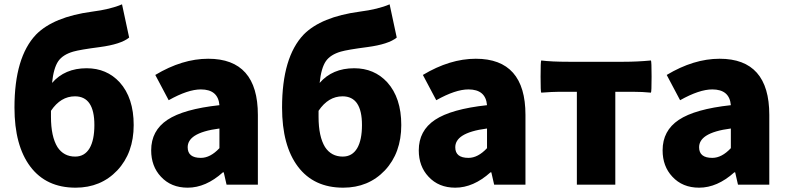

<svg xmlns="http://www.w3.org/2000/svg" viewBox="-20 -855 3647 889"><path d="M330 14Q194 14 120.5 -83.5Q47 -181 47 -357Q47 -590 147 -695Q228 -777 406 -801Q492 -812 545 -835L578 -681Q540 -650 442 -637Q350 -625 319 -616Q271 -602 250 -572Q228 -540 221 -471Q280 -539 381 -539Q474 -539 534 -474Q599 -402 599 -276Q599 -147 523 -66Q447 14 330 14ZM328 -130Q372 -130 395 -169Q417 -207 417 -276Q417 -409 327 -409Q261 -409 216 -342V-314Q216 -223 246 -174Q275 -130 328 -130Z M849 14Q772 14 725 -37Q680 -85 680 -159Q680 -250 755 -300Q830 -350 996 -368Q990 -441 910 -441Q850 -441 761 -391L699 -508Q824 -583 944 -583Q1174 -583 1174 -323V-161V0H1029L1016 -57H1012Q933 14 849 14ZM910 -124Q954 -124 996 -169V-260Q918 -250 881 -226Q849 -205 849 -173Q849 -124 910 -124Z M1569 14Q1433 14 1359.5 -83.5Q1286 -181 1286 -357Q1286 -590 1386 -695Q1467 -777 1645 -801Q1731 -812 1784 -835L1817 -681Q1779 -650 1681 -637Q1589 -625 1558 -616Q1510 -602 1489 -572Q1467 -540 1460 -471Q1519 -539 1620 -539Q1713 -539 1773 -474Q1838 -402 1838 -276Q1838 -147 1762 -66Q1686 14 1569 14ZM1567 -130Q1611 -130 1634 -169Q1656 -207 1656 -276Q1656 -409 1566 -409Q1500 -409 1455 -342V-314Q1455 -223 1485 -174Q1514 -130 1567 -130Z M2088 14Q2011 14 1964 -37Q1919 -85 1919 -159Q1919 -250 1994 -300Q2069 -350 2235 -368Q2229 -441 2149 -441Q2089 -441 2000 -391L1938 -508Q2063 -583 2183 -583Q2413 -583 2413 -323V-161V0H2268L2255 -57H2251Q2172 14 2088 14ZM2149 -124Q2193 -124 2235 -169V-260Q2157 -250 2120 -226Q2088 -205 2088 -173Q2088 -124 2149 -124Z M2651 0V-430H2568Q2540 -430 2486 -426Q2483 -429 2483 -500Q2483 -571 2486 -575Q2533 -569 2613 -569H2740H2867Q2931 -569 2994 -575Q2997 -571 2997 -500Q2997 -429 2994 -426Q2954 -430 2912 -430H2829V0Z M3217 14Q3140 14 3093 -37Q3048 -85 3048 -159Q3048 -250 3123 -300Q3198 -350 3364 -368Q3358 -441 3278 -441Q3218 -441 3129 -391L3067 -508Q3192 -583 3312 -583Q3542 -583 3542 -323V-161V0H3397L3384 -57H3380Q3301 14 3217 14ZM3278 -124Q3322 -124 3364 -169V-260Q3286 -250 3249 -226Q3217 -205 3217 -173Q3217 -124 3278 -124Z"/></svg>

Font: GenSekiGothic TW H
Style: Regular
Weight: 900
Version: Version 1.501;PS 1;hotconv 16.6.51;makeotf.lib2.5.65220